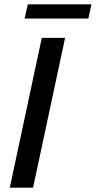

<svg xmlns="http://www.w3.org/2000/svg" viewBox="-20 -862 440 882"><path d="M25 0 172 -688H279L132 0ZM93 -777 108 -842H400L386 -777Z"/></svg>

Font: Saira SemiCondensed Medium
Style: Italic
Weight: 500
Width: 4
Italic angle: -12°
Designer: Hector Gatti with collaboration of the Omnibus-Type team
Foundry: Omnibus-Type
Version: Version 1.101